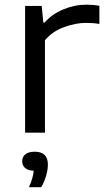

<svg xmlns="http://www.w3.org/2000/svg" viewBox="-20 -568 453 822"><path d="M87.5 0V-542.5H158.5L165.5 -471.5H171Q202.5 -507.5 251 -527.8Q299.5 -548 350 -548Q379.5 -548 405.5 -543V-465.5Q391.5 -468 376.8 -469Q362 -470 346.5 -470Q305.5 -470 255.8 -452.5Q206 -435 172.5 -396V0ZM104 233.5Q113.5 212 118.2 195.2Q123 178.5 124.5 163Q99.5 162 87.2 151Q75 140 75 122Q75 104 88.5 92.8Q102 81.5 128.5 81.5Q185 81.5 185 136.5Q185 158 177.5 184Q170 210 156.5 233.5Z"/></svg>

Font: Encode Sans Exp
Style: Regular
Weight: 400
Width: 7
Designer: Multiple Designers
Foundry: Impallari Type
Version: Version 3.002; ttfautohint (v1.8.3) -l 8 -r 50 -G 200 -x 14 